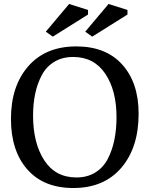

<svg xmlns="http://www.w3.org/2000/svg" viewBox="-20 -935 751 964"><path d="M35 -338Q35 -503 122 -602.5Q209 -702 363 -702Q512 -702 594 -610.5Q676 -519 676 -364Q676 -194 589 -92.5Q502 9 348 9Q199 9 117 -84.5Q35 -178 35 -338ZM364 -44Q418 -44 458.5 -69Q499 -94 521.5 -138Q544 -182 554.5 -234Q565 -286 565 -347Q565 -481 508.5 -565Q452 -649 347 -649Q293 -649 252.5 -624.5Q212 -600 189.5 -557Q167 -514 156.5 -463.5Q146 -413 146 -355Q146 -217 202 -130.5Q258 -44 364 -44ZM620 -885V-862L443 -751L408 -776L525 -915ZM422 -885V-862L245 -751L210 -776L327 -915Z"/></svg>

Font: Poly
Style: Regular
Weight: 400
Designer: Jos Nicols Silva Schwarzenberg
Foundry: Jose Nicolas Silva Schwarzenberg
Version: Version 1.001